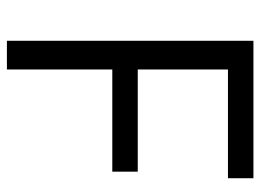

<svg xmlns="http://www.w3.org/2000/svg" viewBox="-119 -635 754 556"><g transform="rotate(90 258.0 -357.0)"><path d="M181.2 0H98.1V-713.9H496.1V-640.1H181.2V-378.9H477.1V-305.2H181.2Z"/></g></svg>

Font: f01206874
Style: Regular
Weight: 400
Foundry: Ascender Corporation
Version: Version 1.10